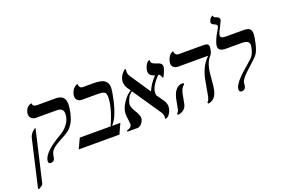

<svg xmlns="http://www.w3.org/2000/svg" viewBox="-150 -1158 2666 1790"><g transform="rotate(-20 1183.5 -263.0)"><path d="M210.9 -38.1Q210 -35.6 208 -23.2Q206.1 -10.7 204.1 -2.9Q196.8 29.8 163.1 29.8Q140.1 29.8 140.1 7.8Q140.1 3.9 142.1 -7.8Q160.2 -85 323.2 -180.2Q377 -208.5 411.9 -255.1Q446.8 -301.8 446.8 -356.9Q446.8 -413.1 380.9 -413.1H179.2Q149.4 -413.1 132.3 -429.2Q115.2 -445.3 115.2 -471.2Q115.2 -476.1 117.2 -487.8Q121.6 -506.3 129.9 -520Q138.2 -533.7 147 -540Q155.8 -546.4 164.1 -550.3Q172.4 -554.2 177.7 -554.7L183.1 -555.2Q183.1 -521 224.1 -521H411.1Q503.9 -521 503.9 -431.2Q503.9 -397.9 492.2 -344.2Q484.9 -313 476.3 -288.8Q467.8 -264.6 455.3 -246.1Q442.9 -227.5 432.4 -215.1Q421.9 -202.6 403.1 -189.5Q384.3 -176.3 371.6 -168.9Q358.9 -161.6 333 -147.9Q309.6 -135.3 301.3 -130.4Q293 -125.5 275.6 -115Q258.3 -104.5 251.2 -98.1Q244.1 -91.8 234.1 -81.5Q224.1 -71.3 219 -60.8Q213.9 -50.3 210.9 -38.1ZM-22.9 220.2 -32.2 215.8 75.2 -251Q85.4 -292 129.9 -324.2H139.2L21 184.1Q18.6 198.2 -22.9 220.2Z M790.5 -533.2Q868.2 -533.2 899.4 -510Q930.7 -486.8 930.7 -438Q930.7 -403.8 907.7 -301.8Q873.5 -159.7 817.4 -100.1H899.4L853.5 0H449.7L496.6 -100.1H802.7Q875.5 -262.2 875.5 -366.2Q875.5 -403.8 857.7 -414.3Q839.8 -424.8 794.4 -424.8H640.6Q610.4 -424.8 594 -439.5Q577.6 -454.1 577.6 -479Q577.6 -485.4 579.6 -497.1Q584.5 -517.1 593.3 -533Q602.1 -548.8 611.1 -556.9Q620.1 -564.9 628.4 -570.1Q636.7 -575.2 642.1 -576.7L647.5 -578.1Q647.5 -558.6 656.2 -545.9Q665 -533.2 684.6 -533.2Z M1457.5 -456.1Q1457.5 -441.4 1440.7 -400.6Q1423.8 -359.9 1417.5 -359.9Q1413.6 -359.9 1410.4 -369.4Q1407.2 -378.9 1401.1 -388.9Q1395 -398.9 1385.3 -399.9Q1299.3 -314 1299.3 -250Q1299.3 -237.8 1302.2 -226.1L1352.5 -154.8Q1373.5 -123.5 1373.5 -89.8Q1373.5 -59.1 1353.3 -25.1Q1333 8.8 1305.2 8.8Q1307.1 -4.9 1307.1 -8.8Q1307.1 -33.2 1295.4 -54.2L1101.6 -338.9Q1077.1 -324.7 1061.8 -297.6Q1046.4 -270.5 1039.6 -244.1Q1038.6 -239.3 1038.6 -230Q1038.6 -212.9 1047.9 -191.7Q1057.1 -170.4 1068.4 -153.1Q1079.6 -135.7 1088.9 -114.5Q1098.1 -93.3 1098.1 -76.2Q1098.1 -51.8 1077.4 -25.9Q1056.6 0 1033.2 0H933.6Q932.1 -1.5 932.1 -2.9Q932.1 -6.8 935.1 -10.7Q938 -14.6 941.4 -15.1Q953.6 -16.6 966.6 -26.1Q979.5 -35.6 981.4 -46.9Q983.4 -54.7 983.4 -61Q983.4 -73.2 978.3 -106.9Q973.1 -140.6 973.1 -158.2Q973.1 -209 1010.3 -267.1Q1047.4 -325.2 1093.3 -351.1L1070.3 -384.8Q1050.3 -416.5 1050.3 -449.2Q1050.3 -505.4 1106.4 -554.2H1118.2Q1116.2 -536.6 1116.2 -528.8Q1116.2 -503.9 1128.4 -484.9L1267.6 -276.9Q1298.8 -350.1 1354.5 -405.8Q1298.3 -420.4 1298.3 -463.9Q1298.3 -476.1 1300.3 -481.9Q1304.7 -501 1311.8 -516.1Q1318.8 -531.2 1325.4 -539.1Q1332 -546.9 1338.1 -551.8Q1344.2 -556.6 1348.1 -557.6L1351.6 -559.1Q1356.4 -554.2 1356.4 -547.9V-540Q1356.4 -531.7 1366.2 -523.4Q1376 -515.1 1406.2 -504.9Q1416.5 -502 1423.6 -499.3Q1430.7 -496.6 1439.5 -491Q1448.2 -485.4 1452.9 -476.6Q1457.5 -467.8 1457.5 -456.1Z M1850.1 -295.9Q1842.8 -263.2 1837.4 -190.4Q1832 -117.7 1824.2 -85Q1804.7 2 1732.4 12.2L1726.1 2Q1744.1 -19 1751.5 -48.8Q1755.4 -66.9 1766.6 -133.5Q1777.8 -200.2 1783.2 -223.1Q1810.5 -341.3 1883.3 -408.2H1588.4Q1557.6 -408.2 1541 -422.6Q1524.4 -437 1524.4 -460.9Q1524.4 -473.1 1526.4 -479Q1531.2 -500 1539.6 -515.9Q1547.9 -531.7 1556.2 -539.8Q1564.5 -547.9 1572 -552.7Q1579.6 -557.6 1584.5 -558.6L1589.4 -560.1Q1589.4 -542 1599.9 -529.1Q1610.4 -516.1 1628.4 -516.1H1874.5Q1903.3 -516.1 1914.8 -507.8Q1926.3 -499.5 1926.3 -481.9Q1926.3 -471.2 1923.3 -458L1918.5 -434.1Q1915.5 -421.4 1907 -409.4Q1898.4 -397.5 1889.4 -387.7Q1880.4 -377.9 1869.1 -354Q1857.9 -330.1 1850.1 -295.9ZM1538.1 -159.2Q1535.6 -149.4 1528.3 -108.4Q1521 -67.4 1518.6 -58.1Q1511.7 -27.8 1488.3 -8.3Q1464.8 11.2 1429.2 13.2L1424.3 2Q1441.9 -11.7 1447.3 -41Q1449.2 -51.3 1457 -90.8Q1464.8 -130.4 1466.3 -138.2Q1478.5 -189.9 1503.9 -219Q1529.3 -248 1565.4 -248Q1576.2 -248 1581.5 -244.1L1578.1 -231Q1564.9 -223.6 1554.2 -203.9Q1543.5 -184.1 1538.1 -159.2Z M2067.9 -602.1Q2047.9 -567.4 2047.9 -546.9Q2047.9 -530.8 2062.5 -525.4Q2077.1 -520 2106 -520H2275.9Q2316.9 -520 2334 -504.9Q2351.1 -489.7 2351.1 -456.1Q2351.1 -428.2 2335.9 -360.8Q2320.3 -296.9 2301.8 -269.8Q2283.2 -242.7 2214.8 -182.1Q2179.7 -150.4 2163.3 -134.8Q2147 -119.1 2130.9 -98.1Q2114.7 -77.1 2110.8 -61Q2109.4 -52.7 2108.6 -41.3Q2107.9 -29.8 2106.9 -24.9Q2098.1 11.2 2065.9 11.2Q2040 11.2 2040 -14.2Q2040 -18.1 2042 -29.8Q2055.2 -87.4 2191.9 -201.2Q2226.6 -230 2241.2 -244.6Q2255.9 -259.3 2267.1 -279.8Q2278.3 -300.3 2285.6 -332Q2291 -354.5 2291 -365.2Q2291 -389.2 2273.2 -401.1Q2255.4 -413.1 2210.9 -413.1H2059.1Q1987.8 -413.1 1987.8 -460.9Q1987.8 -467.3 1989.7 -479Q2003.9 -534.2 2043 -597.2Q2059.1 -624 2061 -632.8Q2062 -634.8 2062 -638.2Q2062 -653.8 2035.6 -663.1Q2008.8 -673.8 2008.8 -690.9Q2008.8 -691.9 2009.3 -694.3Q2009.8 -696.8 2009.8 -698.2Q2012.2 -707.5 2015.6 -715.1Q2019 -722.7 2022.7 -727.3Q2026.4 -731.9 2030.3 -735.6Q2034.2 -739.3 2037.8 -741Q2041.5 -742.7 2044.2 -743.9Q2046.9 -745.1 2048.8 -745.6L2050.8 -746.1Q2048.8 -726.6 2074.7 -719.2Q2106 -710.9 2106 -688Q2106 -682.1 2105 -678.2Q2104 -675.8 2087.6 -642.1Q2071.3 -608.4 2067.9 -602.1Z"/></g></svg>

Font: Common Serif News
Style: Italic
Weight: 450
Italic angle: -12°
Designer: Philipp H. Poll, Khaled Hosny
Foundry: Stefan Peev, Context Ltd.
Version: Version 1.026